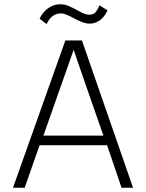

<svg xmlns="http://www.w3.org/2000/svg" viewBox="-20 -885 685 902"><path d="M199 -772 166 -797Q179 -826 205 -845.5Q231 -865 263 -865Q284 -865 303.5 -856.5Q323 -848 340 -838.5Q357 -829 371.5 -822.5Q386 -816 399 -816Q420 -816 429 -827.5Q438 -839 448 -860L485 -836Q470 -804 448 -789Q426 -774 402 -774Q383 -774 363.5 -782Q344 -790 326.5 -799.5Q309 -809 294 -815.5Q279 -822 266 -822Q222 -822 199 -772ZM466 -248Q445 -306 368 -529L326 -651L184 -248ZM605 -3H551L483 -203H166L96 -3H41L287 -695H365Z"/></svg>

Font: LXGW 975 Gothic SC 200W
Style: Regular
Weight: 200
Version: Version 2.01;February 25, 2021